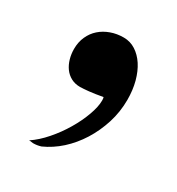

<svg xmlns="http://www.w3.org/2000/svg" viewBox="-85 -251 369 400"><g transform="rotate(30 99.0 -50.5)"><path d="M66.9 88.9Q57.6 91.8 48.3 91.8Q46.4 91.8 44.2 91.3Q42 90.8 38.1 90.8Q55.7 79.1 72 60.3Q88.4 41.5 100.8 20.5Q113.3 -0.5 120.8 -21.2Q128.4 -42 128.4 -57.1Q128.4 -62.5 127.4 -64.9Q108.9 -61.5 95.5 -60.1Q82 -58.6 74.2 -58.6Q62 -58.6 52.5 -63.7Q43 -68.8 36.6 -77.6Q30.3 -86.4 27.1 -97.7Q23.9 -108.9 23.9 -121.1Q23.9 -137.7 30 -151.1Q36.1 -164.6 46.6 -173.8Q57.1 -183.1 71.3 -188.2Q85.4 -193.4 102.1 -193.4Q117.7 -193.4 130.6 -185.1Q143.6 -176.8 153.1 -162.4Q162.6 -147.9 168 -127.9Q173.3 -107.9 173.3 -84.5Q173.3 -55.7 164.8 -28.6Q156.2 -1.5 141.8 21.5Q127.4 44.4 108.2 61.8Q88.9 79.1 66.9 88.9Z"/></g></svg>

Font: XB Zar
Style: Italic
Weight: 400
Italic angle: -12°
Designer: Behnam
Foundry: Irmug
Version: Version 8.005 2009